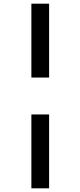

<svg xmlns="http://www.w3.org/2000/svg" viewBox="-20 -731 434 1040"><path d="M150 -311V-711H246V-311ZM150 289V-111H246V289Z"/></svg>

Font: Ysabeau Office
Style: Bold
Weight: 700
Designer: Christian Thalmann (Catharsis Fonts)
Version: Version 2.001;gftools[0.9.30]; featfreeze: tnum,lnum,ss02